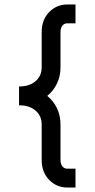

<svg xmlns="http://www.w3.org/2000/svg" viewBox="-20 -790 422 857"><path d="M166 -489V-646Q166 -702 199.5 -736Q233 -770 280 -770H317V-686H280Q267 -686 258.5 -675.5Q250 -665 250 -646V-489Q250 -450 234.5 -417.5Q219 -385 191 -362Q219 -339 234.5 -306.5Q250 -274 250 -235V-77Q250 -58 258.5 -47.5Q267 -37 280 -37H317V47H280Q233 47 199.5 13Q166 -21 166 -77V-235Q166 -273 138.5 -296.5Q111 -320 65 -320V-404Q111 -404 138.5 -427.5Q166 -451 166 -489Z"/></svg>

Font: SUITE SemiBold
Style: Regular
Weight: 600
Designer: Sun
Foundry: Sun
Version: Version 2.040